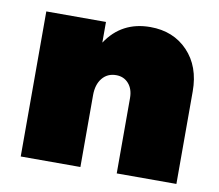

<svg xmlns="http://www.w3.org/2000/svg" viewBox="-66 -635 815 713"><g transform="rotate(10 341.0 -278.5)"><path d="M446 -557Q533 -557 587.5 -500Q642 -443 642 -349V0H417V-284Q417 -318 399 -338.5Q381 -359 352 -359Q319 -359 299.5 -335Q280 -311 280 -271V0H55V-547H280V-469Q338 -557 446 -557Z"/></g></svg>

Font: MontserratBlack
Style: Regular
Weight: 900
Designer: Julieta Ulanovsky
Foundry: Julieta Ulanovsky
Version: Version 4.000